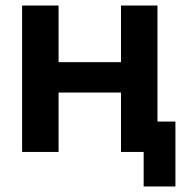

<svg xmlns="http://www.w3.org/2000/svg" viewBox="-20 -550 677 695"><path d="M500 125V0H418V-215H192V0H60V-530H192V-325H418V-530H550V-110H615V125Z"/></svg>

Font: Golos Text DemiBold
Style: Regular
Weight: 600
Designer: A.Korolkova, Vitaly Kuzmin
Foundry: ParaType Ltd
Version: Version 2.002